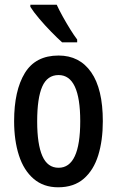

<svg xmlns="http://www.w3.org/2000/svg" viewBox="-20 -786 498 816"><path d="M417 -271Q417 -189 397.5 -126Q378 -63 336 -26.5Q294 10 227 10Q165 10 123 -26Q81 -62 60.5 -125.5Q40 -189 40 -271Q40 -401 85.5 -475.5Q131 -550 229 -550Q318 -550 367.5 -479Q417 -408 417 -271ZM138 -270Q138 -173 160 -123Q182 -73 229 -73Q321 -73 321 -271Q321 -467 229 -467Q181 -467 159.5 -418Q138 -369 138 -270ZM221 -766Q231 -744 246.5 -716Q262 -688 278.5 -661.5Q295 -635 308 -618V-606H244Q225 -623 198 -650.5Q171 -678 146.5 -707Q122 -736 109 -757V-766Z"/></svg>

Font: Noto Sans Thai Looped ExtraCondensed Medium
Style: Regular
Weight: 500
Width: 2
Designer: Sasikarn Vongin, Ben Mitchell
Foundry: The Fontpad Ltd
Version: Version 1.001; ttfautohint (v1.8.4.7-5d5b)